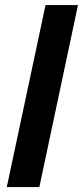

<svg xmlns="http://www.w3.org/2000/svg" viewBox="-20 -758 336 778"><path d="M7.5 0 164.5 -737.5H296L139.5 0Z"/></svg>

Font: Epilogue SemiBold
Style: Italic
Weight: 600
Italic angle: -12°
Designer: Tyler Finck
Foundry: Etcetera Type Co
Version: Version 2.111; ttfautohint (v1.8.3)